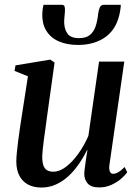

<svg xmlns="http://www.w3.org/2000/svg" viewBox="-20 -788 592 818"><path d="M156.5 11Q124 11 100 -1.5Q76 -14 62.8 -39Q49.5 -64 49.5 -100.5Q49.5 -115 51.8 -138.5Q54 -162 57.5 -188.5Q61 -215 64.5 -239.2Q68 -263.5 70.5 -279L99 -463L42 -486L46 -509.5L194 -534L212.5 -521.5L179 -281.5Q177 -263 173.5 -239.8Q170 -216.5 167 -193.2Q164 -170 162 -150.2Q160 -130.5 160 -119.5Q160 -97 165 -83Q170 -69 180.5 -62.8Q191 -56.5 207.5 -56.5Q233.5 -56.5 261 -77.2Q288.5 -98 313.5 -132.8Q338.5 -167.5 356.5 -209L402 -525.5H509.5L446 -84Q444 -66.5 448.2 -57Q452.5 -47.5 462.5 -47.5Q472 -47.5 484.2 -54.5Q496.5 -61.5 511 -76.5L522 -54.5Q513.5 -41.5 495.8 -26.2Q478 -11 454.2 -0.2Q430.5 10.5 402.5 10.5Q367.5 10.5 353 -7Q338.5 -24.5 339 -49Q339 -52.5 340.2 -64Q341.5 -75.5 343.8 -90.8Q346 -106 348.2 -121.5Q350.5 -137 352.5 -148.5L351 -149Q335.5 -117.5 315.5 -88.5Q295.5 -59.5 271.2 -37.2Q247 -15 218.2 -2Q189.5 11 156.5 11ZM244 -767.5Q253.5 -767.5 255.5 -759Q257.5 -750.5 256.5 -737Q256 -729.5 255 -719.8Q254 -710 253.5 -702.5Q252 -668.5 265.8 -647Q279.5 -625.5 316.5 -625.5Q346.5 -625.5 363 -639Q379.5 -652.5 387.2 -675.5Q395 -698.5 398 -728Q400 -744 405 -755.8Q410 -767.5 421.5 -767.5H494.5Q494.5 -763.5 494.2 -758Q494 -752.5 492 -742Q480.5 -669.5 433 -633Q385.5 -596.5 312 -596.5Q265.5 -596.5 230.5 -611.8Q195.5 -627 176.8 -657.8Q158 -688.5 160.5 -735.5Q161 -743.5 162.2 -751.8Q163.5 -760 165.5 -767.5Z"/></svg>

Font: Merriweather 96pt Medium
Style: Italic
Weight: 500
Italic angle: -7.8°
Version: Version 2.101